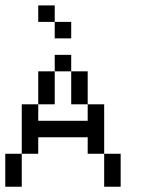

<svg xmlns="http://www.w3.org/2000/svg" viewBox="-20 -708 540 728"><path d="M125 -625V-687.5H187.5V-625ZM187.5 -562.5V-625H250V-562.5ZM187.5 -437.5V-500H250V-437.5ZM125 -375V-437.5H187.5V-375ZM125 -312.5V-375H187.5V-312.5ZM250 -375V-437.5H312.5V-375ZM250 -312.5V-375H312.5V-312.5ZM312.5 -250V-312.5H375V-250ZM312.5 -125V-187.5H375V-125ZM62.5 -250V-312.5H125V-250ZM62.5 -187.5V-250H125V-187.5ZM62.5 -125V-187.5H125V-125ZM0 -62.5V-125H62.5V-62.5ZM0 0V-62.5H62.5V0ZM375 -62.5V-125H437.5V-62.5ZM375 0V-62.5H437.5V0ZM125 -187.5V-250H187.5V-187.5ZM187.5 -187.5V-250H250V-187.5ZM250 -187.5V-250H312.5V-187.5ZM312.5 -187.5V-250H375V-187.5Z"/></svg>

Font: AprilSans
Style: Regular
Weight: 400
Designer: typesprite
Version: Version 1.001;PS 001.001;hotconv 1.0.88;makeotf.lib2.5.64775